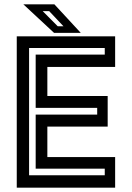

<svg xmlns="http://www.w3.org/2000/svg" viewBox="-20 -868 610 888"><path d="M57.5 0V-700H512.5V-558.5H199V-424H478V-282.5H199V-141.5H512.5V0ZM114.5 -57.5H464.5V-88H145V-338H429.5V-369H145V-615.5H464.5V-646H114.5ZM353.5 -716H230L88 -848H231.5ZM273.5 -746.5 207.5 -816.5H177.5L247 -746.5Z"/></svg>

Font: Tourney Thin SemiBold
Style: Regular
Weight: 600
Version: Version 1.015